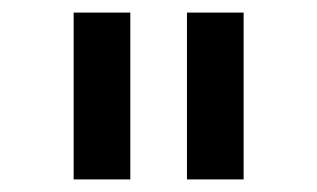

<svg xmlns="http://www.w3.org/2000/svg" viewBox="-20 -765 504 305"><path d="M97 -480V-745H187V-480ZM277 -480V-745H367V-480Z"/></svg>

Font: Plus Jakarta Display
Style: Regular
Weight: 400
Designer: Gumpita Rahayu
Foundry: Tokotype Studio
Version: Version 1.000;hotconv 1.0.109;makeotfexe 2.5.65596